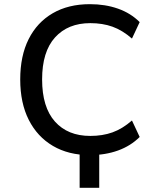

<svg xmlns="http://www.w3.org/2000/svg" viewBox="-20 -734 754 921"><path d="M362 167V-41H456V167ZM411 10Q309 10 234 -34Q159 -78 118 -159Q77 -240 77 -353Q77 -466 117.5 -546.5Q158 -627 233 -670.5Q308 -714 411 -714Q485 -714 546 -692.5Q607 -671 650 -628L613 -549Q567 -589 519.5 -606Q472 -623 413 -623Q306 -623 244 -554.5Q182 -486 182 -353Q182 -220 243.5 -151Q305 -82 413 -82Q472 -82 519.5 -99Q567 -116 613 -156L650 -77Q607 -34 546 -12Q485 10 411 10Z"/></svg>

Font: Nunito Sans 7pt Medium
Style: Regular
Weight: 500
Designer: Vernon Adams
Foundry: Vernon Adams
Version: Version 3.101;gftools[0.9.27]